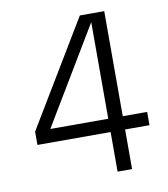

<svg xmlns="http://www.w3.org/2000/svg" viewBox="-76 -719 686 783"><g transform="rotate(-10 267.0 -327.0)"><path d="M108 -219H348V-619ZM408 0H348V-164H45V-219L307 -654H408V-219H509V-164H408Z"/></g></svg>

Font: Hind Vadodara Light
Style: Regular
Weight: 300
Designer: Hitesh Malaviya
Foundry: Indian Type Foundry
Version: Version 1.000;PS 1.0;hotconv 1.0.86;makeotf.lib2.5.63406; tt